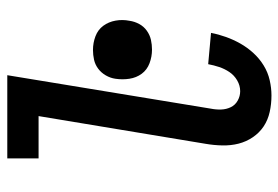

<svg xmlns="http://www.w3.org/2000/svg" viewBox="-142 -634 783 540"><g transform="rotate(-90 250.0 -363.5)"><path d="M252 8Q228 8 205.5 3Q183 -2 165 -14Q147 -26 134.5 -44.5Q122 -63 116.5 -84.5Q111 -106 111.5 -130Q112 -154 116 -177L194 -647H75V-735H309L215 -163Q212 -148 212.5 -133.5Q213 -119 219 -106.5Q225 -94 237.5 -87Q250 -80 264 -80Q280 -80 294.5 -88.5Q309 -97 318 -110.5Q327 -124 332 -139Q337 -154 340 -170L428 -162Q424 -141 416.5 -120Q409 -99 398 -79.5Q387 -60 371.5 -43Q356 -26 336.5 -14Q317 -2 295 3Q273 8 252 8ZM381 -328Q361 -328 342.5 -335Q324 -342 313 -357Q302 -372 299 -391.5Q296 -411 299 -431Q301 -445 308.5 -458Q316 -471 327.5 -479.5Q339 -488 352.5 -491Q366 -494 380 -494Q400 -494 418.5 -487Q437 -480 448 -465Q459 -450 462.5 -430.5Q466 -411 462 -391Q460 -377 453 -364Q446 -351 434 -342.5Q422 -334 408.5 -331Q395 -328 381 -328Z"/></g></svg>

Font: Iosevka Semibold
Style: Italic
Weight: 600
Italic angle: -9°
Monospace: yes
Designer: Belleve Invis
Foundry: Belleve Invis
Version: Version 32.5.0; ttfautohint (v1.8.4)